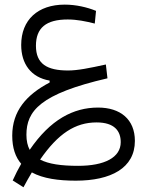

<svg xmlns="http://www.w3.org/2000/svg" viewBox="-20 -476 626 827"><path d="M81.1 330.6C93.3 307.6 105.5 286.1 117.2 266.6C165.5 293 231.4 302.2 306.6 302.2C457.5 302.2 561 248 561 130.9C561 38.1 498.5 -12.7 402.3 -12.7C295.9 -12.7 196.8 39.1 107.9 169.4C98.6 151.9 93.8 130.4 93.8 104.5C93.8 2 153.3 -71.8 442.9 -138.7L436 -198.2C364.7 -182.6 314.9 -172.4 272.9 -172.4C182.6 -172.4 134.8 -200.7 134.8 -278.8C134.8 -356 178.7 -392.1 271.5 -392.1C311.5 -392.1 349.1 -384.3 388.2 -374.5L393.6 -429.2C355.5 -444.8 307.1 -456.1 258.8 -456.1C143.1 -456.1 71.3 -390.6 71.3 -282.2C71.3 -201.2 113.3 -142.6 193.8 -128.9V-120.6C93.8 -67.9 32.7 2 32.7 108.4C32.7 161.1 46.4 200.7 71.3 229.5C58.6 251.5 46.4 275.4 34.7 301.3ZM152.8 211.4C230.5 99.1 304.2 51.3 396 51.3C473.1 51.3 500 88.4 500 136.2C500 202.6 430.2 238.3 316.4 238.3C243.2 238.3 189.5 230.5 152.8 211.4Z"/></svg>

Font: Cascadia Mono NF Light
Style: Regular
Weight: 300
Monospace: yes
Designer: Aaron Bell
Foundry: Saja Typeworks
Version: Version 2404.023